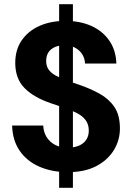

<svg xmlns="http://www.w3.org/2000/svg" viewBox="-20 -812 633 919"><path d="M263 87V-792H329V87ZM305 12Q229 12 169 -14Q109 -40 74.5 -90Q40 -140 38 -211H187Q188 -181 202.5 -157Q217 -133 243 -119Q269 -105 304 -105Q334 -105 357 -114.5Q380 -124 392.5 -142.5Q405 -161 405 -187Q405 -216 390.5 -236Q376 -256 350.5 -269.5Q325 -283 292 -294.5Q259 -306 223 -318Q141 -346 97 -391Q53 -436 53 -511Q53 -574 84 -619Q115 -664 169 -688Q223 -712 293 -712Q364 -712 418 -687.5Q472 -663 503.5 -617Q535 -571 537 -508H387Q386 -532 374 -551.5Q362 -571 340.5 -583Q319 -595 291 -595Q265 -596 244.5 -587.5Q224 -579 212.5 -562.5Q201 -546 201 -520Q201 -496 212.5 -479.5Q224 -463 245.5 -451Q267 -439 296 -428Q325 -417 360 -406Q412 -388 456.5 -363.5Q501 -339 527.5 -300Q554 -261 554 -197Q554 -141 525 -93.5Q496 -46 441 -17Q386 12 305 12Z"/></svg>

Font: DM Sans 28pt ExtraBold
Style: Regular
Weight: 800
Version: Version 4.004;gftools[0.9.30]